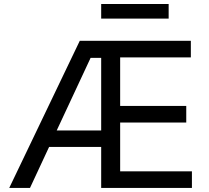

<svg xmlns="http://www.w3.org/2000/svg" viewBox="-20 -929 1033 949"><path d="M25.6 0H128.2L222.7 -202.8H480.1V0H928.6V-82H573.9V-323.2H900.6V-405.5H573.9V-645.2H923.3V-727.3H374.3ZM260.3 -284.1 427.9 -643.1H480.1V-284.1ZM480.1 -837H813.6V-909.1H480.1Z"/></svg>

Font: Margiela Sans Text
Style: Regular
Weight: 400
Designer: Stefan Endress, Andreas Faust
Version: Version 1.100;FEAKit 1.0